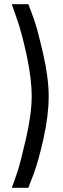

<svg xmlns="http://www.w3.org/2000/svg" viewBox="-20 -770 300 915"><path d="M36 -750H115Q126 -723 142 -678Q158 -633 185 -516.5Q212 -400 212 -311Q212 -222 188 -113Q164 -4 140 60L115 125H36Q47 97 62.5 50.5Q78 4 104.5 -112Q131 -228 131 -311Q131 -395 107.5 -504.5Q84 -614 60 -682Z"/></svg>

Font: TypoPRO Titillium Text
Style: 400 wt
Weight: 400
Designer: Accademia di Belle Arti di Urbino and others
Foundry: Accademia di Belle Arti di Urbino and others.
Version: Version 25.000